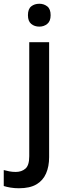

<svg xmlns="http://www.w3.org/2000/svg" viewBox="-74 -764 364 1024"><path d="M27 240Q3 240 -18 236.5Q-39 233 -54 228V143Q-39 147 -23.5 150Q-8 153 10 153Q41 153 61.5 135.5Q82 118 82 69V-539H188V74Q188 124 171.5 161.5Q155 199 120 219.5Q85 240 27 240ZM75 -683Q75 -716 92.5 -730Q110 -744 136 -744Q160 -744 178 -730Q196 -716 196 -683Q196 -651 178 -636.5Q160 -622 136 -622Q110 -622 92.5 -636.5Q75 -651 75 -683Z"/></svg>

Font: Noto Sans Khmer Medium
Style: Regular
Weight: 500
Version: Version 2.003